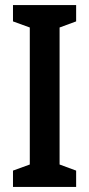

<svg xmlns="http://www.w3.org/2000/svg" viewBox="-20 -734 350 754"><path d="M279 0V-64L214 -88V-626L279 -650V-714H31V-650L97 -626V-88L31 -64V0Z"/></svg>

Font: Noto Sans Myanmar ExtraCondensed SemiBold
Style: Regular
Weight: 600
Width: 2
Designer: Monotype Design Team
Foundry: Monotype Imaging Inc.
Version: Version 2.107